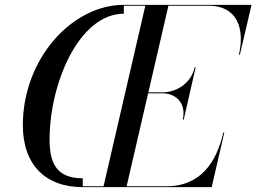

<svg xmlns="http://www.w3.org/2000/svg" viewBox="-20 -770 1055 790"><path d="M648 -386C705 -386 747 -345 732 -278H736L785 -493H781C766 -426 705 -390 648 -390H590.5L673 -746.5H839C956 -746.5 988 -652 963 -545H967L1015 -750H489C276.5 -750 74 -528 74 -255C74 -92 167 0 320 0H851L903 -225H899C870 -98 802 -3.5 665 -3.5H501L589.5 -386ZM184 -195.5C184 -427.5 305.5 -713.5 489.5 -713.5V-746.5H578L406 -3.5H320.5V-36.5C216.5 -36.5 184 -93.5 184 -195.5Z"/></svg>

Font: Bodoni* 48pt
Style: Italic
Weight: 400
Italic angle: -13°
Version: Version 2.3